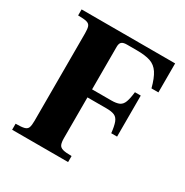

<svg xmlns="http://www.w3.org/2000/svg" viewBox="-154 -786 880 912"><g transform="rotate(30 286.0 -330.0)"><path d="M35 0V-33Q67 -33 82 -37Q97 -41 101.5 -53Q106 -65 106 -89V-570Q106 -595 101.5 -607Q97 -619 82 -623Q67 -627 35 -627V-660H548V-501H510Q497 -551 479.5 -577.5Q462 -604 434 -613.5Q406 -623 359 -623H305Q285 -623 276.5 -615.5Q268 -608 268 -589V-356H373Q401 -356 416.5 -363Q432 -370 439.5 -390Q447 -410 451 -446H483V-221H451Q447 -258 439.5 -278Q432 -298 416.5 -305Q401 -312 373 -312H268V-89Q268 -66 273 -54Q278 -42 293.5 -37.5Q309 -33 342 -33V0Z"/></g></svg>

Font: Frank Ruhl Libre ExtraBold
Style: Regular
Weight: 800
Designer: Yanek Iontef
Foundry: Fontef
Version: Version 6.003;gftools[0.9.30]